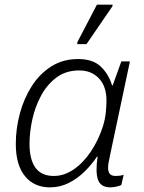

<svg xmlns="http://www.w3.org/2000/svg" viewBox="-20 -796 618 826"><path d="M195 10Q127 10 87.5 -38Q48 -86 48 -177Q48 -243 65.5 -308Q83 -373 117 -426Q151 -479 201 -510.5Q251 -542 316 -542Q379 -542 413 -510Q447 -478 462 -429H465L502 -532H539L453 -126Q450 -111 447.5 -98Q445 -85 445 -74Q445 -58 452 -48.5Q459 -39 478 -39Q485 -39 494 -40Q503 -41 512 -44L502 0Q494 4 480 7Q466 10 455 10Q413 10 401.5 -23Q390 -56 400 -122H397Q376 -90 345.5 -59.5Q315 -29 277 -9.5Q239 10 195 10ZM212 -39Q256 -39 297.5 -67.5Q339 -96 371.5 -145Q404 -194 423 -253Q433 -286 435.5 -315Q438 -344 438 -363Q438 -425 405.5 -459Q373 -493 321 -493Q264 -493 223.5 -463Q183 -433 157 -385Q131 -337 119 -282Q107 -227 107 -177Q107 -110 132.5 -74.5Q158 -39 212 -39ZM312 -606 313 -615 397 -776H465L463 -768L352 -606Z"/></svg>

Font: Noto Sans Light
Style: Italic
Weight: 300
Italic angle: -12°
Designer: Monotype Design Team
Foundry: Monotype Imaging Inc.
Version: Version 2.013; ttfautohint (v1.8.4.7-5d5b)